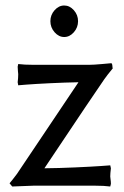

<svg xmlns="http://www.w3.org/2000/svg" viewBox="-20 -675 456 705"><path d="M307.1 -437Q323.2 -437 355.2 -439.9Q387.2 -442.9 388.2 -442.9Q393.1 -442.9 393.1 -424.8L395 -426.8Q396 -426.3 390.4 -419.4Q384.8 -412.6 376 -401.6Q367.2 -390.6 362.8 -383.8Q329.6 -335.4 293 -281Q256.3 -226.6 211.9 -159.9Q167.5 -93.3 143.1 -57.1Q195.8 -57.6 256.3 -60.3Q316.9 -63 350.6 -65.4L384.8 -67.9L387.2 -57.1Q384.8 -37.6 384.8 -26.9Q384.8 -23.9 386 -15.9Q387.2 -7.8 387.2 0L384.8 9.8Q362.3 6.8 329.1 6.8H103L24.9 9.8L15.1 -2Q22.9 -10.7 42 -36.1Q63.5 -68.4 144.3 -188.5Q225.1 -308.6 268.1 -373Q218.3 -372.1 163.1 -369.4Q107.9 -366.7 77.1 -364.3L46.9 -361.8L44.9 -373Q46.9 -388.7 46.9 -402.8Q46.9 -405.3 45.9 -413.3Q44.9 -421.4 44.9 -430.2L46.9 -439.9Q69.3 -437 103 -437ZM180.4 -556.6Q165 -574.2 165 -597.2Q165 -620.1 180.4 -637.5Q195.8 -654.8 215.8 -654.8Q235.8 -654.8 251.2 -637.5Q266.6 -620.1 266.6 -597.2Q266.6 -574.2 251.2 -556.6Q235.8 -539.1 215.8 -539.1Q195.8 -539.1 180.4 -556.6Z"/></svg>

Font: Linear Smooth Low Contrast
Style: Regular
Weight: 500
Designer: Philipp H. Poll, Flanker
Foundry: Philipp H. Poll, reworked by Flanker
Version: Version 1.010 | FøM Fix